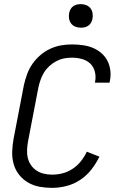

<svg xmlns="http://www.w3.org/2000/svg" viewBox="-20 -897 590 929"><path d="M232 12Q201 12 171 6.5Q141 1 115.5 -14Q90 -29 72 -52Q54 -75 46 -103.5Q38 -132 39 -163.5Q40 -195 46 -227L96 -487Q102 -513 111.5 -539Q121 -565 137 -588Q153 -611 175 -630Q197 -649 223 -661Q249 -673 275.5 -677.5Q302 -682 328 -682Q354 -682 380 -678.5Q406 -675 429 -665.5Q452 -656 470.5 -640Q489 -624 500 -602.5Q511 -581 514 -555Q517 -529 511 -502L510 -497H439L440 -501Q445 -526 439 -550Q433 -574 416.5 -589.5Q400 -605 376.5 -611.5Q353 -618 328 -618Q310 -618 291 -614.5Q272 -611 253.5 -601.5Q235 -592 219.5 -578Q204 -564 193.5 -547Q183 -530 176.5 -511.5Q170 -493 166 -475L116 -215Q112 -194 111 -173Q110 -152 114.5 -133Q119 -114 130 -98Q141 -82 157 -71.5Q173 -61 192.5 -56.5Q212 -52 233 -52Q258 -52 283 -58.5Q308 -65 331 -80Q354 -95 371.5 -117Q389 -139 400 -163L461 -139Q445 -106 422 -76.5Q399 -47 368 -26.5Q337 -6 301.5 3Q266 12 232 12ZM371 -763Q357 -763 344.5 -768Q332 -773 324 -783.5Q316 -794 314 -808Q312 -822 315 -836Q317 -845 322 -853.5Q327 -862 335 -867.5Q343 -873 352.5 -875Q362 -877 371 -877Q385 -877 397.5 -872Q410 -867 418 -856.5Q426 -846 428 -832Q430 -818 427 -804Q425 -795 420 -786.5Q415 -778 407 -772.5Q399 -767 389.5 -765Q380 -763 371 -763Z"/></svg>

Font: Lode Term
Style: Italic
Weight: 400
Italic angle: -11°
Monospace: yes
Designer: Belleve Invis
Foundry: Belleve Invis
Version: Version 29.2.0